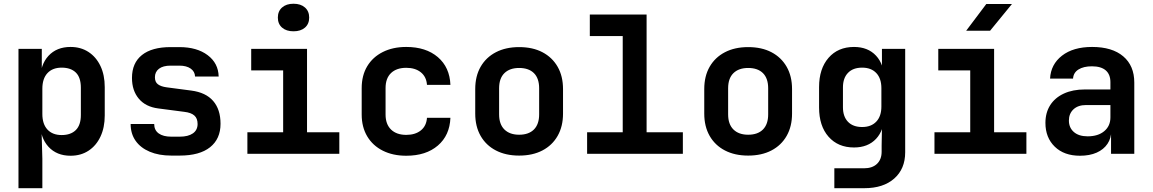

<svg xmlns="http://www.w3.org/2000/svg" viewBox="-20 -806 6040 1006"><path d="M76.8 180V-550H199V-439.1H226.9L190.8 -386.6Q190.8 -466.5 233.8 -513.3Q276.9 -560 349.6 -560Q403.4 -560 443.6 -533.7Q483.8 -507.5 506.3 -460.3Q528.8 -413.1 528.8 -349.6V-200.9Q528.8 -137.9 506.5 -90.4Q484.2 -42.9 444 -16.5Q403.8 10 349.6 10Q277.3 10 234 -36.9Q190.8 -83.9 190.8 -163.4L226.9 -110.3H198.1L201.9 25.9V180ZM303.2 -98.4Q350.8 -98.4 377.3 -124.6Q403.7 -150.8 403.7 -203.8V-346.2Q403.7 -400.2 377.3 -425.9Q350.8 -451.6 303.2 -451.6Q255.2 -451.6 228.5 -422.7Q201.9 -393.9 201.9 -341.2V-208.8Q201.9 -156.1 228.5 -127.3Q255.2 -98.4 303.2 -98.4Z M877.4 9.2Q812.3 9.2 764.4 -11.1Q716.5 -31.3 690.5 -68.3Q664.5 -105.3 664.5 -156.3H787.9Q787.9 -124.1 811.4 -107Q834.9 -89.9 877.4 -89.9H921.4Q966.1 -89.9 990.7 -107.2Q1015.3 -124.5 1015.3 -156.3Q1015.3 -185.9 998.1 -200.9Q981 -216 945.6 -220L808.8 -237.9Q742.9 -246.4 707.2 -289Q671.5 -331.6 671.5 -397.6Q671.5 -476 723.7 -517.6Q775.8 -559.2 873.9 -559.2H919.7Q1011.9 -559.2 1068 -517Q1124.1 -474.9 1125.7 -405.1H1002Q1001.1 -431.1 979.1 -446.6Q957.1 -462.1 919.7 -462.1H873.9Q834.3 -462.1 813 -445.8Q791.7 -429.5 791.7 -401.1Q791.7 -376 807.5 -364.3Q823.4 -352.5 852.9 -348.5L982 -331.5Q1058.5 -321.5 1097 -276.9Q1135.5 -232.4 1135.5 -157.5Q1135.5 -78.2 1080.6 -34.5Q1025.7 9.2 921.4 9.2Z M1276.2 0V-113H1463.6V-437H1296.2V-550H1588.7V-113H1757.9V0ZM1517.9 -642Q1480.2 -642 1458 -661.3Q1435.8 -680.7 1435.8 -713.8Q1435.8 -747.3 1458 -766.8Q1480.2 -786.4 1517.9 -786.4Q1555.6 -786.4 1577.8 -766.8Q1600 -747.3 1600 -713.8Q1600 -680.7 1577.8 -661.3Q1555.6 -642 1517.9 -642Z M2108.6 10Q2038.5 10 1985.8 -16.5Q1933.1 -42.9 1904.1 -91.6Q1875.1 -140.3 1875.1 -205.9V-344.1Q1875.1 -410.7 1904.1 -458.9Q1933.1 -507.1 1985.8 -533.5Q2038.5 -560 2108.6 -560Q2211.8 -560 2274.1 -506.7Q2336.4 -453.3 2340 -361.2H2217.2Q2214.2 -403.7 2185 -427.2Q2155.8 -450.7 2108.6 -450.7Q2057.8 -450.7 2029 -423.4Q2000.2 -396 2000.2 -344.6V-205.9Q2000.2 -155 2029 -127.1Q2057.8 -99.3 2108.6 -99.3Q2155.8 -99.3 2185 -122.7Q2214.2 -146.1 2217.2 -188.8H2340Q2336.4 -96.7 2274.1 -43.3Q2211.8 10 2108.6 10Z M2700 9.2Q2629.9 9.2 2578.2 -17.7Q2526.5 -44.6 2498.2 -94.1Q2470 -143.6 2470 -210.8V-339.2Q2470 -406.8 2498.2 -456.1Q2526.5 -505.4 2578.2 -532.3Q2629.9 -559.2 2700 -559.2Q2771.1 -559.2 2822.3 -532.3Q2873.5 -505.4 2901.8 -456.1Q2930 -406.8 2930 -339.2V-210.8Q2930 -143.6 2901.8 -94.1Q2873.5 -44.6 2822.1 -17.7Q2770.7 9.2 2700 9.2ZM2700 -100.1Q2750.2 -100.1 2777.6 -127.5Q2804.9 -155 2804.9 -206.7V-343.3Q2804.9 -395.6 2777.6 -422.8Q2750.2 -449.9 2700 -449.9Q2650.8 -449.9 2622.9 -422.8Q2595.1 -395.6 2595.1 -343.3V-206.7Q2595.1 -155 2622.9 -127.5Q2650.8 -100.1 2700 -100.1Z M3056.2 0V-113H3242.8V-617H3070.4V-730H3367.9V-113H3557.9V0Z M3900 9.2Q3829.9 9.2 3778.2 -17.7Q3726.5 -44.6 3698.2 -94.1Q3670 -143.6 3670 -210.8V-339.2Q3670 -406.8 3698.2 -456.1Q3726.5 -505.4 3778.2 -532.3Q3829.9 -559.2 3900 -559.2Q3971.1 -559.2 4022.3 -532.3Q4073.5 -505.4 4101.8 -456.1Q4130 -406.8 4130 -339.2V-210.8Q4130 -143.6 4101.8 -94.1Q4073.5 -44.6 4022.1 -17.7Q3970.7 9.2 3900 9.2ZM3900 -100.1Q3950.2 -100.1 3977.6 -127.5Q4004.9 -155 4004.9 -206.7V-343.3Q4004.9 -395.6 3977.6 -422.8Q3950.2 -449.9 3900 -449.9Q3850.8 -449.9 3822.9 -422.8Q3795.1 -395.6 3795.1 -343.3V-206.7Q3795.1 -155 3822.9 -127.5Q3850.8 -100.1 3900 -100.1Z M4351.6 180V75.8H4506.6Q4550.7 75.8 4575.1 52.5Q4599.4 29.2 4599.4 -11.1V-44.1L4601.4 -154.6H4573.5L4612.7 -203Q4612.7 -123.7 4570.1 -78.5Q4527.5 -33.3 4454.6 -33.3Q4370.8 -33.3 4321.2 -89.7Q4271.6 -146 4271.6 -242.9V-349.6Q4271.6 -445.9 4321.2 -503Q4370.8 -560 4454.6 -560Q4527.5 -560 4570.1 -514.2Q4612.7 -468.4 4612.7 -389L4573.5 -455H4601V-550H4722.8V-8.2Q4722.8 78.9 4665.4 129.5Q4608.1 180 4509.1 180ZM4497.4 -140.5Q4544.6 -140.5 4571.4 -168.8Q4598.1 -197 4598.1 -247.9V-344.1Q4598.1 -395 4571.4 -423.3Q4544.6 -451.6 4497.4 -451.6Q4449.2 -451.6 4423 -424.1Q4396.7 -396.7 4396.7 -348.3V-243.8Q4396.7 -195.4 4423 -167.9Q4449.2 -140.5 4497.4 -140.5Z M4876.2 0V-113H5063.6V-437H4896.2V-550H5188.7V-113H5357.9V0ZM5042.4 -645 5147.8 -785H5282.2L5167.7 -645Z M5638.5 10Q5555.3 10 5506.5 -37.5Q5457.6 -85 5457.6 -162Q5457.6 -215.9 5482.7 -255.1Q5507.7 -294.3 5554.3 -315.8Q5600.9 -337.3 5664.4 -337.3H5798.1V-375.6Q5798.1 -416.1 5773.5 -437.4Q5748.9 -458.6 5701 -458.6Q5657.2 -458.6 5630.7 -441.9Q5604.3 -425.3 5602.3 -394.2H5481.9Q5485.7 -468.6 5544.4 -514.3Q5603.1 -560 5702.2 -560Q5807.4 -560 5865.3 -510.8Q5923.2 -461.7 5923.2 -373.3V0H5801.4V-105.3H5781.2L5802.8 -122.9Q5802.8 -82.3 5782.8 -52.5Q5762.8 -22.6 5726.1 -6.3Q5689.4 10 5638.5 10ZM5678.7 -91.7Q5733.6 -91.7 5765.8 -118.8Q5798.1 -145.8 5798.1 -190.9V-255.6H5670.3Q5628.6 -255.6 5604.6 -233.2Q5580.6 -210.8 5580.6 -174.4Q5580.6 -137.1 5606.5 -114.4Q5632.3 -91.7 5678.7 -91.7Z"/></svg>

Font: Atlassian Mono
Style: Regular
Weight: 400
Monospace: yes
Designer: Philipp Nurullin, Konstantin Bulenkov
Foundry: Modifications by Atlassian Pty Ltd, manufactured by JetBrains
Version: Version 2.304